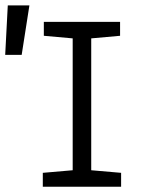

<svg xmlns="http://www.w3.org/2000/svg" viewBox="-92 -708 550 728"><path d="M70.3 -52.7 183.6 -62.5V-562.5L74.2 -572.3V-625H363.3V-572.3L253.9 -562.5V-62.5L367.2 -52.7V0H70.3ZM19.5 -687.5 -9.8 -500H-72.3L-62.5 -687.5Z"/></svg>

Font: Sudo Variable
Style: Regular
Weight: 400
Monospace: yes
Designer: Jens Kutilek
Foundry: Jens Kutilek
Version: Version 0.040